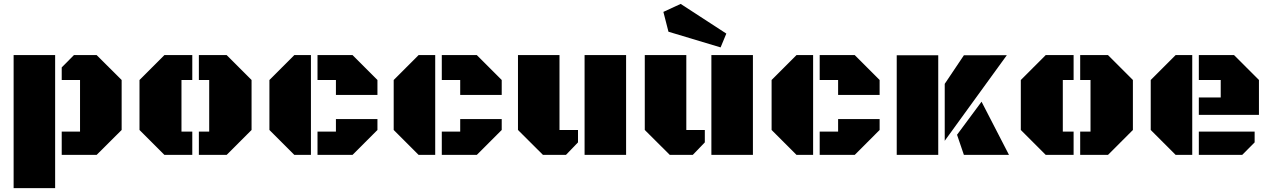

<svg xmlns="http://www.w3.org/2000/svg" viewBox="-20 -805 6605 998"><path d="M50.8 172.9V-518.6H266.6V172.9ZM396 -389.2H300.8V-454.6L364.3 -518.6H482.4L612.3 -389.2V-129.4L482.4 0H300.8V-121.1H396Z M1287.6 -129.4 1158.2 0H1013.7V-121.1H1067.4V-389.2H1013.7V-518.6H1158.2L1287.6 -389.2ZM923.3 -121.1H979.5V0H834.5L705.1 -129.4V-389.2L834.5 -518.6H979.5V-389.2H923.3Z M1596.2 0H1509.8L1380.4 -129.4V-389.2L1509.8 -518.6H1596.2ZM1630.4 -389.2V-518.6H1812.5L1941.9 -389.2V-311.5H1726.1V-389.2ZM1630.4 0V-121.1H1726.1V-186H1941.9V-129.4L1812.5 0Z M2242.2 0H2155.8L2026.4 -129.4V-389.2L2155.8 -518.6H2242.2ZM2276.4 -389.2V-518.6H2458.5L2587.9 -389.2V-311.5H2372.1V-389.2ZM2276.4 0V-121.1H2372.1V-186H2587.9V-129.4L2458.5 0Z M3234.4 -518.6V0H3018.6V-518.6ZM2888.2 -129.4H2984.4V-64.9L2921.9 0H2802.2L2672.4 -129.4V-518.6H2888.2Z M3893.6 -518.6V0H3677.7V-518.6ZM3547.4 -129.4H3643.6V-64.9L3581.1 0H3461.4L3331.5 -129.4V-518.6H3547.4ZM3755.4 -630.4 3725.6 -558.6 3454.6 -640.1 3428.2 -743.2 3518.1 -784.7Z M4206.5 0H4120.1L3990.7 -129.4V-389.2L4120.1 -518.6H4206.5ZM4240.7 -389.2V-518.6H4422.9L4552.2 -389.2V-311.5H4336.4V-389.2ZM4240.7 0V-121.1H4336.4V-186H4552.2V-129.4L4422.9 0Z M4856.9 -517.6V0H4641.1V-517.6ZM4990.2 -517.6 5213.4 -518.1 4890.6 -73.2V-369.1ZM5224.6 0H4990.2L4954.6 -104.5L5082 -276.4Z M5868.7 -129.4 5739.3 0H5594.7V-121.1H5648.4V-389.2H5594.7V-518.6H5739.3L5868.7 -389.2ZM5504.4 -121.1H5560.5V0H5415.5L5286.1 -129.4V-389.2L5415.5 -518.6H5560.5V-389.2H5504.4Z M6177.2 0H6090.8L5961.4 -129.4V-389.2L6090.8 -518.6H6177.2ZM6211.4 -208V-298.3H6325.2V-389.2H6211.4V-518.6H6394.5L6523.9 -389.2V-208ZM6211.4 0V-121.1H6501.5V-64.9L6437 0Z"/></svg>

Font: Black Ops One [rus by aLiNcE]
Style: Regular
Weight: 400
Designer: James Grieshaber
Foundry: James Grieshaber
Version: Version 1.002;May 25, 2024;FontCreator 13.0.0.2680 64-bit